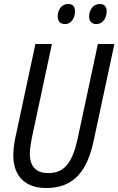

<svg xmlns="http://www.w3.org/2000/svg" viewBox="-20 -935 595 965"><path d="M465 -814C493 -814 516 -840 516 -879C516 -902 504 -915 481 -915C448 -915 428 -885 428 -852C428 -827 442 -814 465 -814ZM307 -814C335 -814 357 -840 357 -879C357 -902 345 -915 323 -915C289 -915 270 -885 270 -852C270 -827 284 -814 307 -814ZM213 10C356 10 420 -82 451 -229L555 -714H472L370 -237C344 -119 305 -65 222 -65C162 -65 130 -98 130 -162C130 -182 134 -211 139 -237L241 -714H158L57 -242C50 -209 47 -178 47 -154C47 -50 106 10 213 10Z"/></svg>

Font: Noto Sans Condensed
Style: Italic
Weight: 400
Width: 3
Italic angle: -12°
Designer: Monotype Design Team
Foundry: Monotype Imaging Inc.
Version: Version 2.013